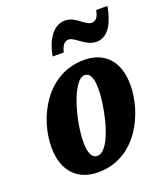

<svg xmlns="http://www.w3.org/2000/svg" viewBox="-142 -861 829 966"><g transform="rotate(-20 273.0 -377.5)"><path d="M434 -610C502 -610 533 -686 546 -761H486C481 -734 471 -708 444 -708C408 -708 377 -765 319 -765C253 -765 213 -693 200 -616H259C267 -643 277 -669 303 -669C338 -669 375 -610 434 -610ZM218 10C425 10 519 -201 519 -348C519 -488 440 -546 342 -546C138 -546 38 -342 38 -189C38 -56 111 10 218 10ZM241 -69C214 -69 198 -96 198 -158C198 -271 254 -473 319 -473C345 -473 361 -447 361 -386C361 -287 315 -69 241 -69Z"/></g></svg>

Font: Noto Serif ExtraCondensed Black
Style: Italic
Weight: 900
Width: 2
Italic angle: -12°
Designer: Monotype Design Team
Foundry: Monotype Imaging Inc.
Version: Version 2.014